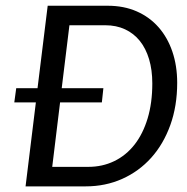

<svg xmlns="http://www.w3.org/2000/svg" viewBox="-20 -662 665 682"><path d="M37.6 -348.6H113.3L149.4 -641.6H362.8Q419.9 -641.6 465.6 -621.6Q511.2 -601.6 543.2 -565.2Q575.2 -528.8 592.3 -478.5Q609.4 -428.2 609.4 -367.7Q609.4 -285.6 585 -217.8Q560.5 -149.9 517.1 -101.6Q473.6 -53.2 414.1 -26.6Q354.5 0 284.2 0H70.8L107.4 -298.3H30.8ZM521 -365.7Q521 -413.6 509.5 -451.9Q498 -490.2 476.6 -516.8Q455.1 -543.5 424.1 -557.9Q393.1 -572.3 354 -572.3H226.6L199.2 -348.6H347.2L341.8 -298.3H193.4L165.5 -69.3H293.5Q343.8 -69.3 385.7 -89.6Q427.7 -109.9 457.8 -148.2Q487.8 -186.5 504.4 -241.5Q521 -296.4 521 -365.7Z"/></svg>

Font: Carlito
Style: Italic
Weight: 400
Italic angle: -7°
Designer: Lukasz Dziedzic
Foundry: tyPoland Lukasz Dziedzic
Version: Version 1.104